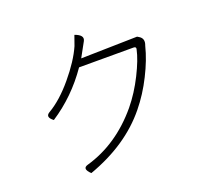

<svg xmlns="http://www.w3.org/2000/svg" viewBox="-137 -967 1274 1170"><g transform="rotate(-20 500.0 -381.5)"><path d="M455 -795Q515 -774 496 -739L445 -646L810 -654L820 -648Q855 -628 838 -585Q817 -500 769 -405Q722 -311 659 -234Q516 -58 264 32Q219 -11 260 -23Q464 -81 616 -263Q676 -336 722 -428Q768 -520 781 -582Q786 -599 767 -599H414Q309 -447 160 -350Q116 -383 151 -404Q232 -451 313 -548Q395 -646 432 -730L455 -795Z"/></g></svg>

Font: Swei Half Moon CJK SC
Style: Light
Weight: 300
Version: Version 2.071